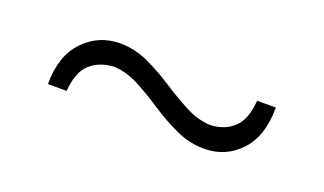

<svg xmlns="http://www.w3.org/2000/svg" viewBox="-32 -495 642 381"><g transform="rotate(20 289.0 -305.0)"><path d="M403.8 -234.9Q372.6 -234.9 343.5 -248.3Q314.5 -261.7 287.1 -279.8Q259.8 -297.9 233.4 -311.8Q207 -325.7 180.7 -326.7Q149.9 -325.2 130.6 -307.6Q111.3 -290 108.4 -249.5H68.8Q68.8 -309.6 100.1 -342Q131.3 -374.5 176.3 -374.5Q207.5 -374.5 236.3 -361.1Q265.1 -347.7 292.5 -329.8Q319.8 -312 346.4 -298.1Q373 -284.2 399.4 -283.2Q429.7 -284.7 448.5 -302.5Q467.3 -320.3 470.2 -360.4H509.8Q509.8 -299.8 479.2 -267.3Q448.7 -234.9 403.8 -234.9Z"/></g></svg>

Font: Pinar-DS3-FD Light
Style: Regular
Weight: 300
Designer: Amin Abedi
Version: Version 3.000